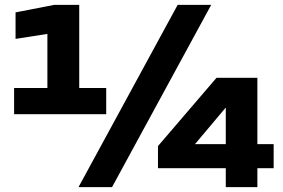

<svg xmlns="http://www.w3.org/2000/svg" viewBox="-20 -770 1163 790"><path d="M306 -750V-359H175V-724L248 -642L44 -610V-719L203 -750ZM38 -408H417V-300H38ZM711 -750H849L441 0H303ZM1039 -450V0H909V-389L964 -393L747 -135L728 -177H1106V-78H630V-169L871 -450Z"/></svg>

Font: Unbounded SemiBold
Style: Regular
Weight: 600
Designer: Luke Prowse, Jean-Baptiste Morizot, Fátima Lázaro, Florian Runge
Foundry: NaN
Version: Version 1.700